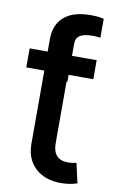

<svg xmlns="http://www.w3.org/2000/svg" viewBox="-85 -781 506 835"><g transform="rotate(10 168.0 -363.0)"><path d="M305.7 -545.9V-461.9H196.8V-431.6H192.9V-159.7Q192.9 -86.4 259.8 -86.4Q276.9 -86.4 296.9 -90.8L316.4 -3.9Q283.2 7.3 244.6 7.3Q173.8 7.3 131.6 -32.2Q89.4 -71.8 89.4 -138.2V-461.9H9.8V-545.9H89.4V-600.1Q89.4 -665.5 129.9 -700Q170.4 -734.4 245.6 -734.4Q282.2 -734.4 304.7 -728.5V-645Q287.6 -647.5 271 -647.5Q232.4 -647.5 214.6 -636Q196.8 -624.5 196.8 -600.1V-545.9Z"/></g></svg>

Font: Inter Medium
Style: Regular
Weight: 500
Designer: Rasmus Andersson
Foundry: rsms
Version: Version 4.001;git-9221beed3